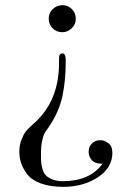

<svg xmlns="http://www.w3.org/2000/svg" viewBox="-20 -520 512 745"><path d="M55 69Q55 43 63.5 21.5Q72 0 80.5 -10.5Q89 -21 107.5 -37.5Q126 -54 131 -60Q209 -143 209 -275V-290Q208 -313 222 -313Q235 -313 235 -286V-280Q235 -209 222.5 -148.5Q210 -88 170 -28Q158 -12 153 -3Q148 6 143.5 26.5Q139 47 139 76Q139 96 139.5 107Q140 118 144.5 134.5Q149 151 157.5 160Q166 169 183 176Q200 183 224 183Q329 183 378 115H373Q348 115 336 101Q324 87 324 69Q324 49 337 36.5Q350 24 369 24Q385 24 400.5 35.5Q416 47 416 73Q416 131 359.5 168Q303 205 225 205Q174 205 138 191.5Q102 178 85.5 156Q69 134 62 113Q55 92 55 69ZM169 -447Q169 -470 185 -485Q201 -500 222 -500Q243 -500 258.5 -485Q274 -470 274 -447Q274 -425 258 -410Q242 -395 222 -395Q199 -395 184 -410.5Q169 -426 169 -447Z"/></svg>

Font: CMU Serif
Style: Roman
Weight: 500
Version: Version 0.7.0